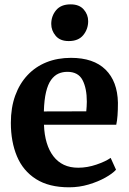

<svg xmlns="http://www.w3.org/2000/svg" viewBox="-20 -826 578 858"><path d="M289 11Q198.5 11 140.8 -25.8Q83 -62.5 55.8 -127.5Q28.5 -192.5 28.5 -277Q28.5 -345 48 -398.8Q67.5 -452.5 103 -490.2Q138.5 -528 187.8 -547.8Q237 -567.5 297 -567.5Q398 -567.5 451.5 -515Q505 -462.5 507 -367Q507 -334 505.2 -310.2Q503.5 -286.5 499.5 -268.5H176.5Q178 -223.5 188.8 -188Q199.5 -152.5 218.8 -127.5Q238 -102.5 265.5 -89.5Q293 -76.5 329.5 -76.5Q370 -76.5 411 -90.5Q452 -104.5 474.5 -120.5L498.5 -67.5Q482.5 -50 450.2 -32Q418 -14 376 -1.5Q334 11 289 11ZM176 -328 365.5 -328.5Q366.5 -338.5 367.2 -349.8Q368 -361 368 -371.5Q368 -431.5 348.8 -468.2Q329.5 -505 281 -505Q259 -505 240.8 -496.8Q222.5 -488.5 208.2 -468.8Q194 -449 185.8 -414.8Q177.5 -380.5 176 -328ZM286.5 -642.5Q248.5 -642.5 228.8 -666Q209 -689.5 209 -719Q209 -754.5 230.8 -780.5Q252.5 -806.5 295 -806.5H296Q334 -806.5 354 -783.8Q374 -761 374 -731.5Q374 -696 352.2 -669.2Q330.5 -642.5 287.5 -642.5Z"/></svg>

Font: Merriweather 24pt
Style: Bold
Weight: 700
Designer: Eben Sorkin
Foundry: Eben Sorkin
Version: Version 2.100